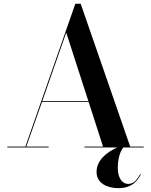

<svg xmlns="http://www.w3.org/2000/svg" viewBox="-20 -785 804 1022"><path d="M19 -4.5V0H239V-4.5H120L203.5 -242H452L528.5 -4.5H429.5V0H603.5C547.5 25.5 494 68 494 130.5C494 190.5 551 216.5 609.5 216.5C688 216.5 714.5 171.5 729.5 143.5L726.5 141.5C709.5 171 693.5 194 661.5 194C630 194 607 161 607 109.5C607 60 619 21.5 636.5 0H745V-4.5H673L409.5 -765H381L115 -4.5ZM332.5 -611.5 450.5 -246.5H205Z"/></svg>

Font: Bodoni* 36pt Medium
Style: Regular
Weight: 500
Version: Version 2.3